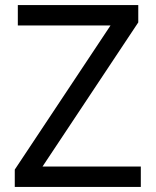

<svg xmlns="http://www.w3.org/2000/svg" viewBox="-20 -734 612 754"><path d="M533 0V-80H147L523 -646V-714H50V-634H414L38 -68V0Z"/></svg>

Font: Noto Sans Sunuwar
Style: Regular
Weight: 400
Designer: Anshuman Pandey
Foundry: Jamra Patel LLC
Version: Version 1.000